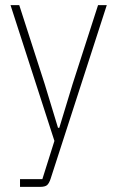

<svg xmlns="http://www.w3.org/2000/svg" viewBox="-20 -528 458 748"><path d="M362 -508H396L177 169Q171 187 163 193.5Q155 200 136 200H58V170H145L192 21L21 -508H55L154 -201L206 -30H211L263 -201Z"/></svg>

Font: IBM Plex Sans Cond ExtLt
Style: Regular
Weight: 200
Width: 3
Designer: Mike Abbink, Paul van der Laan, Pieter van Rosmalen
Foundry: Bold Monday
Version: Version 1.3